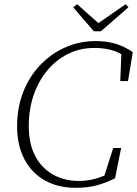

<svg xmlns="http://www.w3.org/2000/svg" viewBox="-20 -886 657 921"><path d="M344 15Q258 15 194.5 -21Q131 -57 96.5 -123.5Q62 -190 62 -280Q62 -369 91 -443.5Q120 -518 172 -573Q224 -628 292.5 -658.5Q361 -689 439 -689Q489 -689 531.5 -677Q574 -665 617 -636L594 -497H557L562 -626Q511 -656 432 -656Q364 -656 306.5 -627.5Q249 -599 207 -548.5Q165 -498 141.5 -430Q118 -362 118 -282Q118 -195 149.5 -136.5Q181 -78 235.5 -48Q290 -18 358 -18Q421 -18 481 -44L523 -176H561L532 -31Q486 -8 442.5 3.5Q399 15 344 15ZM350 -866 452 -775 583 -866 596 -851 464 -736H430L331 -851Z"/></svg>

Font: Source Serif Pro Light
Style: Italic
Weight: 300
Italic angle: -12°
Designer: Frank Grießhammer
Foundry: Adobe Systems Incorporated
Version: Version 3.001;hotconv 1.0.111;makeotfexe 2.5.65597